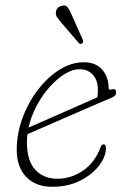

<svg xmlns="http://www.w3.org/2000/svg" viewBox="-20 -690 475 717"><path d="M375.5 -136Q375.5 -105.5 350.5 -72.2Q325.5 -39 280.2 -15.8Q235 7.5 174.5 7.5Q113 7.5 77.8 -29.5Q42.5 -66.5 42.5 -130Q42.5 -191 64 -249.2Q85.5 -307.5 121.5 -354.5Q157.5 -401.5 202 -429.5Q246.5 -457.5 292.5 -457.5Q338 -457.5 361.8 -429.8Q385.5 -402 385.5 -362Q385.5 -352.5 397.5 -356Q413.5 -361.5 413.5 -344Q413.5 -332.5 398.5 -326Q362 -310.5 314.8 -290Q267.5 -269.5 220.2 -249Q173 -228.5 135.8 -212.2Q98.5 -196 82.5 -189Q80.5 -174 80.5 -160Q80.5 -89 112 -55.8Q143.5 -22.5 194.5 -22.5Q245 -22.5 289.5 -52.5Q334 -82.5 355.5 -140Q359.5 -151 366.5 -151Q375.5 -151 375.5 -136ZM276.5 -431.5Q250.5 -431.5 221.5 -413.5Q192.5 -395.5 165 -364.8Q137.5 -334 116.8 -294.8Q96 -255.5 86.5 -213.5Q104.5 -221.5 135.5 -235Q166.5 -248.5 203.5 -264.8Q240.5 -281 277.2 -297.2Q314 -313.5 343.5 -326.5Q345.5 -337.5 345.5 -355Q345.5 -390 326.8 -410.8Q308 -431.5 276.5 -431.5ZM248 -634 289 -542Q290.5 -538.5 290.5 -534.5Q290.5 -530.5 286.5 -528Q280 -523.5 275 -528.5L207.5 -607Q199.5 -616.5 193.5 -625.2Q187.5 -634 188.5 -643.5Q190.5 -664.5 213 -669Q226.5 -671.5 233.2 -661.8Q240 -652 248 -634Z"/></svg>

Font: Fraunces 9pt S100 Thin
Style: Italic
Weight: 100
Italic angle: -16°
Version: Version 1.000; ttfautohint (v1.8.3)